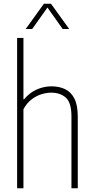

<svg xmlns="http://www.w3.org/2000/svg" viewBox="-20 -1012 505 1032"><path d="M72 0V-808H106V-478H109Q139 -514 177.5 -531Q216 -548 257 -548Q297 -548 329 -533.2Q361 -518.5 379.5 -483Q398 -447.5 398 -385V0H364V-387Q364 -460 334 -487Q304 -514 255 -514Q232 -514 204.5 -506Q177 -498 150.8 -478.5Q124.5 -459 106 -425V0ZM118 -856 216 -992H254L352 -856H317L235 -971.5L153 -856Z"/></svg>

Font: Encode Sans Cnd Th
Style: Regular
Weight: 100
Width: 3
Designer: Multiple Designers
Foundry: Impallari Type
Version: Version 3.002; ttfautohint (v1.8.3) -l 8 -r 50 -G 200 -x 14 